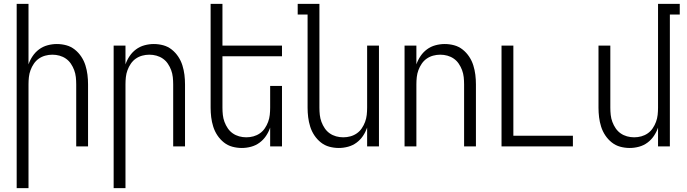

<svg xmlns="http://www.w3.org/2000/svg" viewBox="-20 -755 3540 990"><path d="M66 215V-735H127V-423Q135 -446 148.5 -466Q162 -486 181.5 -500.5Q201 -515 225 -521.5Q249 -528 273 -528Q298 -528 322 -521.5Q346 -515 365.5 -499.5Q385 -484 399 -463Q413 -442 420.5 -418Q428 -394 431 -369.5Q434 -345 434 -320V0H373V-320Q373 -339 371 -357.5Q369 -376 362.5 -393.5Q356 -411 345.5 -426.5Q335 -442 320 -452.5Q305 -463 287 -468Q269 -473 250 -473Q231 -473 213 -468Q195 -463 180 -452.5Q165 -442 154.5 -426.5Q144 -411 137.5 -393.5Q131 -376 129 -357.5Q127 -339 127 -320V215Z M566 215V-520H627V-423Q635 -446 648.5 -466Q662 -486 681.5 -500.5Q701 -515 725 -521.5Q749 -528 773 -528Q798 -528 822 -521.5Q846 -515 865.5 -499.5Q885 -484 899 -463Q913 -442 920.5 -418Q928 -394 931 -369.5Q934 -345 934 -320V0H873V-320Q873 -339 871 -357.5Q869 -376 862.5 -393.5Q856 -411 845.5 -426.5Q835 -442 820 -452.5Q805 -463 787 -468Q769 -473 750 -473Q731 -473 713 -468Q695 -463 680 -452.5Q665 -442 654.5 -426.5Q644 -411 637.5 -393.5Q631 -376 629 -357.5Q627 -339 627 -320V215Z M1227 8Q1202 8 1178 1.5Q1154 -5 1134.5 -20.5Q1115 -36 1101 -57Q1087 -78 1079.5 -102Q1072 -126 1069 -150.5Q1066 -175 1066 -200V-735H1127V-520H1434V-465H1127V-200Q1127 -181 1129 -162.5Q1131 -144 1137.5 -126.5Q1144 -109 1154.5 -93.5Q1165 -78 1180 -67.5Q1195 -57 1213 -52Q1231 -47 1250 -47Q1269 -47 1287 -52Q1305 -57 1320 -67.5Q1335 -78 1345.5 -93.5Q1356 -109 1362.5 -126.5Q1369 -144 1371 -162.5Q1373 -181 1373 -200V-312H1434V0H1373V-97Q1365 -74 1351.5 -54Q1338 -34 1318.5 -19.5Q1299 -5 1275 1.5Q1251 8 1227 8Z M1727 8Q1702 8 1678 1.5Q1654 -5 1634.5 -20.5Q1615 -36 1601 -57Q1587 -78 1579.5 -102Q1572 -126 1569 -150.5Q1566 -175 1566 -200V-680H1515V-735H1627V-200Q1627 -181 1629 -162.5Q1631 -144 1637.5 -126.5Q1644 -109 1654.5 -93.5Q1665 -78 1680 -67.5Q1695 -57 1713 -52Q1731 -47 1750 -47Q1769 -47 1787 -52Q1805 -57 1820 -67.5Q1835 -78 1845.5 -93.5Q1856 -109 1862.5 -126.5Q1869 -144 1871 -162.5Q1873 -181 1873 -200V-520H1934V0H1873V-97Q1865 -74 1851.5 -54Q1838 -34 1818.5 -19.5Q1799 -5 1775 1.5Q1751 8 1727 8Z M2066 0V-520H2127V-423Q2135 -446 2148.5 -466Q2162 -486 2181.5 -500.5Q2201 -515 2225 -521.5Q2249 -528 2273 -528Q2298 -528 2322 -521.5Q2346 -515 2365.5 -499.5Q2385 -484 2399 -463Q2413 -442 2420.5 -418Q2428 -394 2431 -369.5Q2434 -345 2434 -320V0H2373V-320Q2373 -339 2371 -357.5Q2369 -376 2362.5 -393.5Q2356 -411 2345.5 -426.5Q2335 -442 2320 -452.5Q2305 -463 2287 -468Q2269 -473 2250 -473Q2231 -473 2213 -468Q2195 -463 2180 -452.5Q2165 -442 2154.5 -426.5Q2144 -411 2137.5 -393.5Q2131 -376 2129 -357.5Q2127 -339 2127 -320V0Z M2566 0V-520H2627V-55H2934V0Z M3227 8Q3202 8 3178 1.5Q3154 -5 3134.5 -20.5Q3115 -36 3101 -57Q3087 -78 3079.5 -102Q3072 -126 3069 -150.5Q3066 -175 3066 -200V-520H3127V-200Q3127 -181 3129 -162.5Q3131 -144 3137.5 -126.5Q3144 -109 3154.5 -93.5Q3165 -78 3180 -67.5Q3195 -57 3213 -52Q3231 -47 3250 -47Q3269 -47 3287 -52Q3305 -57 3320 -67.5Q3335 -78 3345.5 -93.5Q3356 -109 3362.5 -126.5Q3369 -144 3371 -162.5Q3373 -181 3373 -200V-735H3485V-680H3434V0H3373V-97Q3365 -74 3351.5 -54Q3338 -34 3318.5 -19.5Q3299 -5 3275 1.5Q3251 8 3227 8Z"/></svg>

Font: Iosevka Fixed SS04 Light
Style: Regular
Weight: 300
Monospace: yes
Designer: Belleve Invis
Foundry: Belleve Invis
Version: Version 32.5.0